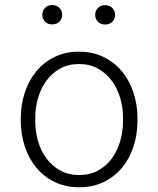

<svg xmlns="http://www.w3.org/2000/svg" viewBox="-20 -747 640 776"><path d="M64 -272Q64.5 -325.7 80.6 -374Q96.7 -422.4 126.7 -458.7Q156.7 -495.1 200.4 -516.6Q244.1 -538.1 299.3 -538.1Q355 -538.1 398.7 -516.6Q442.4 -495.1 472.7 -458.7Q502.9 -422.4 519 -374Q535.2 -325.7 535.6 -272V-255.9Q535.2 -202.1 519.3 -153.8Q503.4 -105.5 473.1 -69.1Q442.9 -32.7 399.4 -11.5Q356 9.8 300.3 9.8Q244.6 9.8 200.9 -11.5Q157.2 -32.7 127 -69.1Q96.7 -105.5 80.6 -153.8Q64.5 -202.1 64 -255.9ZM122.6 -255.9Q122.6 -213.9 134.3 -174.8Q146 -135.7 168.5 -105.7Q190.9 -75.7 223.9 -57.6Q256.8 -39.6 300.3 -39.6Q343.3 -39.6 376.2 -57.6Q409.2 -75.7 431.4 -105.7Q453.6 -135.7 465.3 -174.8Q477.1 -213.9 477.1 -255.9V-272Q477.1 -313.5 465.3 -352.5Q453.6 -391.6 431.2 -421.6Q408.7 -451.7 375.5 -470Q342.3 -488.3 299.3 -488.3Q256.3 -488.3 223.4 -470Q190.4 -451.7 168.2 -421.6Q146 -391.6 134.3 -352.5Q122.6 -313.5 122.6 -272ZM150.9 -687Q150.9 -703.1 161.6 -714.8Q172.4 -726.6 190.9 -726.6Q209.5 -726.6 220.5 -714.8Q231.4 -703.1 231.4 -687Q231.4 -671.4 220.5 -659.9Q209.5 -648.4 190.9 -648.4Q172.4 -648.4 161.6 -659.9Q150.9 -671.4 150.9 -687ZM364.7 -686.5Q364.7 -702.6 375.5 -714.4Q386.2 -726.1 404.8 -726.1Q423.3 -726.1 434.3 -714.4Q445.3 -702.6 445.3 -686.5Q445.3 -670.9 434.3 -659.4Q423.3 -647.9 404.8 -647.9Q386.2 -647.9 375.5 -659.4Q364.7 -670.9 364.7 -686.5Z"/></svg>

Font: Roboto Mono Light
Style: Regular
Weight: 300
Designer: Google
Version: Version 2.000985; 2015; ttfautohint (v1.3)